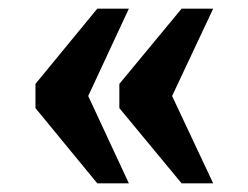

<svg xmlns="http://www.w3.org/2000/svg" viewBox="-20 -492 574 444"><path d="M400 -68H473L378 -270L473 -472H400L256 -298V-242ZM205 -68H278L184 -270L278 -472H205L62 -298V-242Z"/></svg>

Font: Noto Serif Sinhala SemiCondensed ExtraBold
Style: Regular
Weight: 800
Width: 4
Designer: Jelle Bosma - Monotype Design Team
Foundry: Monotype Imaging Inc.
Version: Version 2.007